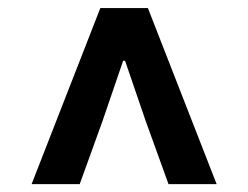

<svg xmlns="http://www.w3.org/2000/svg" viewBox="-20 -781 630 487"><path d="M60.2 -314 234.5 -760.6H355.1L529.5 -314H407.4L349.6 -473.9L297.3 -626.7H292.3L240 -473.9L182.2 -314Z"/></svg>

Font: Noto Sans TC Thin
Style: Regular
Weight: 100
Designer: Ryoko NISHIZUKA 西塚涼子 (kana, bopomofo & ideographs); Paul D. Hunt (Latin, Greek & Cyrillic); Sandoll Communications 산돌커뮤니
Foundry: Adobe
Version: Version 2.004-H2;hotconv 1.0.118;makeotfexe 2.5.65603